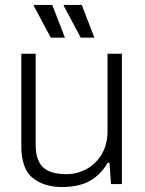

<svg xmlns="http://www.w3.org/2000/svg" viewBox="-20 -743 584 775"><path d="M232 12Q157 12 111.5 -25Q66 -62 66 -155V-526H124V-158Q124 -122 133.5 -98.5Q143 -75 160 -62.5Q177 -50 199.5 -45Q222 -40 249 -40Q290 -40 328 -60Q366 -80 390 -119.5Q414 -159 414 -214V-526H472V0H428L422 -86H415Q392 -48 363.5 -26.5Q335 -5 301.5 3.5Q268 12 232 12ZM306 -591 237 -720 238 -723H310L361 -591ZM185 -591 116 -720 117 -723H191L242 -591Z"/></svg>

Font: Archivo SemiBold ExtraLight
Style: Regular
Weight: 250
Version: Version 2.001